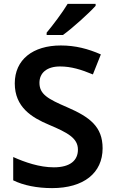

<svg xmlns="http://www.w3.org/2000/svg" viewBox="-20 -958 590 988"><path d="M472 -928V-938H328C301 -893 251 -827 220 -790V-778H304C353 -813 439 -891 472 -928ZM508 -195C508 -307 441 -356 326 -406C226 -449 183 -473 183 -532C183 -582 220 -616 289 -616C346 -616 398 -600 458 -575L499 -678C433 -707 368 -724 293 -724C149 -724 56 -651 56 -529C56 -406 144 -353 232 -316C329 -275 381 -247 381 -188C381 -134 343 -97 257 -97C183 -97 108 -123 48 -150V-30C101 -4 171 10 248 10C411 10 508 -68 508 -195Z"/></svg>

Font: Noto Sans Bengali SemiBold
Style: Regular
Weight: 600
Designer: Jelle Bosma - Monotype Design Team
Foundry: Monotype Imaging Inc.
Version: Version 2.003